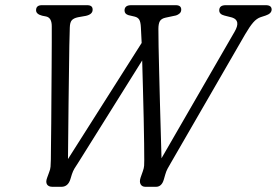

<svg xmlns="http://www.w3.org/2000/svg" viewBox="-20 -720 1067 740"><path d="M825 -680Q825 -700 850 -700H1004.5Q1027 -700 1027 -683Q1026.5 -667.5 1003.5 -660L985 -654Q969.5 -649 956 -633.5Q942.5 -618 925 -588L639 -93Q631.5 -80.5 626 -70.2Q620.5 -60 617 -47.5L611.5 -28.5Q603.5 0 581 0H540.5Q527.5 0 522 -9.8Q516.5 -19.5 522 -36L530.5 -60Q535 -72.5 535.5 -81.8Q536 -91 536 -103Q536 -124 535.5 -166.8Q535 -209.5 533.8 -264.2Q532.5 -319 531 -377Q529.5 -435 528 -487L284 -97Q273.5 -81 267.2 -70.8Q261 -60.5 257 -48L251.5 -30Q242.5 0 216.5 0H182.5Q167 0 161.2 -9.2Q155.5 -18.5 161.5 -34.5L169 -55Q174 -67 174.8 -77.5Q175.5 -88 176 -105Q176 -120 176.5 -157.2Q177 -194.5 177.5 -245.5Q178 -296.5 178.2 -352.5Q178.5 -408.5 179 -461.5Q179.5 -514.5 179.5 -556.2Q179.5 -598 179.5 -619Q179.5 -652 157.5 -656.5L142.5 -659.5Q119 -665.5 119 -680.5Q119 -700 141.5 -700H316Q337.5 -700 337 -682.5Q337 -665 311.5 -659L280.5 -653.5Q264 -650 256.8 -642Q249.5 -634 249 -613.5Q248 -590.5 247.2 -544.5Q246.5 -498.5 245.8 -440.2Q245 -382 244.2 -320.2Q243.5 -258.5 243 -202.8Q242.5 -147 242 -107L526 -554.5Q524.5 -593.5 523 -614.5Q522 -635 516.8 -644Q511.5 -653 499 -656L475.5 -661.5Q460 -666 460 -679.5Q460 -700 485.5 -700H657.5Q678.5 -700 678.5 -683Q678.5 -674 672.5 -668.5Q666.5 -663 658.5 -660.5L618.5 -652Q602 -648.5 596.2 -638.5Q590.5 -628.5 590.5 -608.5Q590.5 -586.5 591.2 -542Q592 -497.5 593.5 -440.2Q595 -383 596.5 -322Q598 -261 599.8 -205.5Q601.5 -150 602.5 -110L884 -597.5Q909.5 -641 874.5 -652.5L845 -660Q825 -665 825 -680Z"/></svg>

Font: Fraunces 72pt S100 Light
Style: Italic
Weight: 300
Italic angle: -16°
Version: Version 1.000; ttfautohint (v1.8.3)